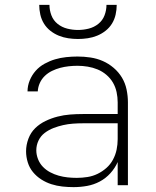

<svg xmlns="http://www.w3.org/2000/svg" viewBox="-20 -760 640 788"><path d="M282 8Q259 8 236 5.5Q213 3 191 -4Q169 -11 149.5 -23.5Q130 -36 115.5 -53.5Q101 -71 94 -93.5Q87 -116 87 -139Q87 -165 96.5 -190.5Q106 -216 124.5 -234Q143 -252 167 -263.5Q191 -275 216.5 -281.5Q242 -288 268 -290Q294 -292 320 -292H463V-340Q463 -361 458.5 -382Q454 -403 443.5 -421Q433 -439 416.5 -453Q400 -467 380.5 -475Q361 -483 340 -486.5Q319 -490 298 -490Q280 -490 262 -488Q244 -486 227 -481.5Q210 -477 193.5 -469Q177 -461 164 -448.5Q151 -436 143.5 -419.5Q136 -403 135 -385H93Q93 -408 102 -430Q111 -452 126.5 -469.5Q142 -487 163 -498.5Q184 -510 206 -516.5Q228 -523 251.5 -525.5Q275 -528 298 -528Q325 -528 351.5 -524Q378 -520 402 -509.5Q426 -499 446.5 -481.5Q467 -464 480.5 -441.5Q494 -419 499.5 -392.5Q505 -366 505 -340V0H463V-95Q452 -70 433 -49Q414 -28 389.5 -15Q365 -2 337.5 3Q310 8 282 8ZM295 -30Q317 -30 339 -33.5Q361 -37 380.5 -46.5Q400 -56 416.5 -70.5Q433 -85 443.5 -104.5Q454 -124 458.5 -145.5Q463 -167 463 -189V-254H321Q300 -254 279.5 -252.5Q259 -251 239 -246.5Q219 -242 199.5 -234.5Q180 -227 163.5 -214.5Q147 -202 138 -183Q129 -164 129 -143Q129 -125 136 -107Q143 -89 156 -75.5Q169 -62 186 -53Q203 -44 221 -39Q239 -34 257.5 -32Q276 -30 295 -30ZM300 -600Q280 -600 260 -603Q240 -606 221.5 -613.5Q203 -621 187 -633.5Q171 -646 160.5 -663Q150 -680 145.5 -700Q141 -720 141 -740H183Q183 -718 191 -697Q199 -676 216.5 -662Q234 -648 256 -642.5Q278 -637 300 -637Q322 -637 344 -642.5Q366 -648 383.5 -662Q401 -676 409 -697Q417 -718 417 -740H459Q459 -720 454.5 -700Q450 -680 439.5 -663Q429 -646 413 -633.5Q397 -621 378.5 -613.5Q360 -606 340 -603Q320 -600 300 -600Z"/></svg>

Font: Iosevka Extralight Extended
Style: Regular
Weight: 200
Width: 7
Monospace: yes
Designer: Belleve Invis
Foundry: Belleve Invis
Version: Version 32.5.0; ttfautohint (v1.8.4)